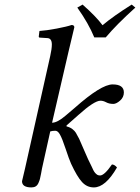

<svg xmlns="http://www.w3.org/2000/svg" viewBox="-20 -807 610 837"><path d="M89 -72 199 -563Q206 -594 206 -613Q206 -641 185 -641L154 -643Q149 -643 149 -648L152 -672Q183 -674 227.5 -682.5Q272 -691 292 -698Q304 -698 304 -688Q294 -648 279 -583L207 -272Q230 -272 266 -303L306 -337Q421 -439 471 -439Q520 -439 520 -404Q520 -383 503.5 -368.5Q487 -354 474 -354Q456 -354 443 -361Q430 -368 418 -368Q391 -368 322 -306L270 -260V-256Q286 -252 296 -244Q306 -236 310.5 -228.5Q315 -221 325 -202Q330 -192 347 -151.5Q364 -111 380 -80Q381 -78 383.5 -72.5Q386 -67 387 -65Q388 -63 390.5 -59Q393 -55 394.5 -53.5Q396 -52 399 -49Q402 -46 404 -45Q406 -44 409 -43Q412 -42 416 -42Q435 -42 468 -90Q479 -90 490 -77Q440 10 389 10Q359 10 337.5 -13.5Q316 -37 290 -93Q281 -113 266 -158.5Q251 -204 241 -221Q232 -237 221 -237Q208 -237 199 -234L163 -72Q162 -66 159 -50Q156 -34 154 -26.5Q152 -19 147.5 -9Q143 1 135.5 5.5Q128 10 117 10Q76 10 76 -17Q76 -19 89 -72ZM391 -644Q366 -705 317 -774L340 -787Q399 -735 427 -697Q473 -736 554 -787L570 -774Q487 -699 441 -644Z"/></svg>

Font: Linux Libertine O
Style: Italic
Weight: 400
Italic angle: -12°
Designer: Philipp H. Poll
Foundry: Philipp H. Poll
Version: Version 5.1.6